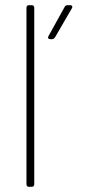

<svg xmlns="http://www.w3.org/2000/svg" viewBox="-20 -720 342 740"><path d="M82 -10V-690Q82 -700 92 -700H102Q112 -700 112 -690V-10Q112 0 102 0H92Q82 0 82 -10ZM167 -581 229 -693Q232 -700 241 -700H250Q256 -700 258 -696.5Q260 -693 257 -688L192 -576Q187 -569 180 -569H174Q168 -569 166 -572.5Q164 -576 167 -581Z"/></svg>

Font: Barlow Semi Condensed Thin
Style: Regular
Weight: 250
Width: 4
Designer: Jeremy Tribby
Foundry: Tribby Type
Version: Version 1.408